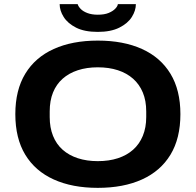

<svg xmlns="http://www.w3.org/2000/svg" viewBox="-20 -895 944 927"><path d="M452 12Q329 12 239.5 -28.5Q150 -69 102 -148Q54 -227 54 -344Q54 -460 102 -539Q150 -618 239.5 -658.5Q329 -699 452 -699Q576 -699 665.5 -658.5Q755 -618 803 -539Q851 -460 851 -344Q851 -227 803 -148Q755 -69 665.5 -28.5Q576 12 452 12ZM452 -117Q506 -117 549 -131Q592 -145 622.5 -172Q653 -199 669.5 -239Q686 -279 686 -330V-357Q686 -409 669.5 -448.5Q653 -488 622.5 -515Q592 -542 549 -556Q506 -570 452 -570Q399 -570 356 -556Q313 -542 282.5 -515Q252 -488 236 -448.5Q220 -409 220 -357V-330Q220 -279 236 -239Q252 -199 282.5 -172Q313 -145 356 -131Q399 -117 452 -117ZM452 -741Q388 -741 347.5 -761.5Q307 -782 287.5 -813Q268 -844 268 -875H355Q358 -864 369.5 -852Q381 -840 402 -832Q423 -824 452 -824Q484 -824 504.5 -832.5Q525 -841 536.5 -853Q548 -865 549 -875H636Q636 -844 616.5 -813Q597 -782 556 -761.5Q515 -741 452 -741Z"/></svg>

Font: Archivo SemiExpanded
Style: Bold
Weight: 700
Width: 6
Designer: Hector Gatti
Foundry: Omnibus-Type
Version: Version 2.001